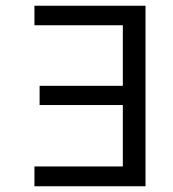

<svg xmlns="http://www.w3.org/2000/svg" viewBox="-20 -649 602 669"><path d="M100 0V-69H408V-283H118V-350H408V-561H100V-629H487V0Z"/></svg>

Font: Karmilla
Style: Regular
Weight: 400
Designer: Jonathan Pinhorn
Version: Version 1.000